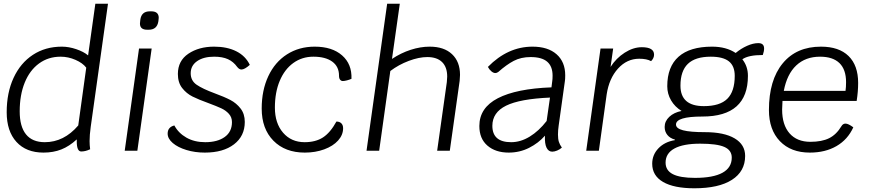

<svg xmlns="http://www.w3.org/2000/svg" viewBox="-20 -811 4691 1033"><path d="M468 -128Q462 -85 462 -52Q462 -30 465 -8Q440 4 417 4Q393 4 393 -50V-61Q353 -24 310 -7Q267 10 214 10Q121 10 68.5 -47.5Q16 -105 16 -207Q16 -312 53 -392Q90 -472 157 -516Q224 -560 313 -560Q350 -560 390 -546.5Q430 -533 454 -513L493 -791H561ZM401 -136 444 -447Q425 -472 386 -489Q347 -506 306 -506Q240 -506 190 -469.5Q140 -433 113 -366.5Q86 -300 86 -212Q86 -130 120 -88Q154 -46 221 -46Q324 -46 401 -136Z M728 -550H796L719 0H651ZM733 -684Q733 -692 734 -696L735 -705Q741 -750 786 -750H794Q834 -750 834 -715L833 -705L832 -696Q825 -651 780 -651H772Q733 -651 733 -684Z M882 -92Q882 -127 918 -136Q940 -95 983 -70.5Q1026 -46 1084 -46Q1150 -46 1189 -74Q1228 -102 1228 -154Q1228 -180 1211.5 -198.5Q1195 -217 1170 -228.5Q1145 -240 1102 -256Q1049 -275 1016 -291.5Q983 -308 960 -337.5Q937 -367 937 -413Q937 -484 993.5 -522Q1050 -560 1132 -560Q1202 -560 1251.5 -535Q1301 -510 1324 -462Q1296 -437 1279 -437Q1267 -437 1256 -451Q1236 -479 1206.5 -492.5Q1177 -506 1132 -506Q1075 -506 1040.5 -482Q1006 -458 1006 -417Q1006 -377 1038 -355Q1070 -333 1135 -309Q1187 -290 1219.5 -273Q1252 -256 1274.5 -227Q1297 -198 1297 -155Q1297 -79 1239 -34.5Q1181 10 1082 10Q1029 10 983 -4Q937 -18 909.5 -41.5Q882 -65 882 -92Z M1388 -227Q1388 -325 1423.5 -401Q1459 -477 1524 -518.5Q1589 -560 1673 -560Q1767 -560 1820.5 -513Q1874 -466 1871 -387Q1860 -382 1846.5 -378.5Q1833 -375 1824 -375Q1816 -375 1810 -382Q1804 -389 1804 -404Q1804 -453 1767.5 -479.5Q1731 -506 1666 -506Q1605 -506 1558 -472Q1511 -438 1485 -376Q1459 -314 1459 -232Q1459 -148 1503 -97Q1547 -46 1619 -46Q1678 -46 1717.5 -71.5Q1757 -97 1790 -157Q1807 -157 1816.5 -147.5Q1826 -138 1826 -121Q1826 -85 1799 -55Q1772 -25 1724.5 -7.5Q1677 10 1620 10Q1514 10 1451 -54Q1388 -118 1388 -227Z M2455 -408Q2455 -398 2453 -376L2400 0H2332L2384 -369Q2386 -391 2386 -399Q2386 -450 2358.5 -477Q2331 -504 2279 -504Q2234 -504 2179.5 -483.5Q2125 -463 2080 -429L2020 0H1952L2063 -791H2131L2089 -494Q2137 -526 2189.5 -543Q2242 -560 2292 -560Q2369 -560 2412 -519.5Q2455 -479 2455 -408Z M2986 -137Q2982 -110 2982 -87Q2982 -63 2987 -47.5Q2992 -32 3003 -17Q2992 -7 2977.5 -1Q2963 5 2951 5Q2931 5 2920.5 -16.5Q2910 -38 2912 -81Q2877 -41 2826.5 -15.5Q2776 10 2717 10Q2646 10 2602.5 -27.5Q2559 -65 2559 -133Q2559 -231 2658.5 -282.5Q2758 -334 2947 -341L2951 -373Q2953 -384 2953 -404Q2953 -454 2924 -479Q2895 -504 2835 -504Q2783 -504 2744 -483.5Q2705 -463 2661 -424Q2653 -418 2645 -418Q2635 -418 2624 -427Q2613 -436 2605 -451Q2712 -560 2845 -560Q2928 -560 2974.5 -519Q3021 -478 3021 -406Q3021 -384 3019 -373ZM2921 -160 2939 -286Q2777 -279 2703 -242.5Q2629 -206 2629 -134Q2629 -46 2730 -46Q2781 -46 2830 -76Q2879 -106 2921 -160Z M3499 -517Q3499 -498 3483 -482Q3460 -495 3419 -495Q3353 -495 3305 -442Q3257 -389 3244 -303L3202 0H3134L3211 -550H3279L3265 -451Q3295 -498 3341 -527.5Q3387 -557 3433 -557Q3499 -557 3499 -517Z M4084 -515Q4006 -515 3974 -492Q4004 -454 4004 -403Q4004 -184 3759 -184Q3617 -184 3617 -141Q3617 -120 3655 -110Q3693 -100 3772 -100Q3876 -100 3932.5 -66.5Q3989 -33 3989 28Q3989 111 3918 156.5Q3847 202 3716 202Q3606 202 3547.5 168Q3489 134 3489 70Q3489 22 3522.5 -13Q3556 -48 3611 -57V-60Q3585 -67 3570.5 -85Q3556 -103 3556 -128Q3556 -159 3581 -182.5Q3606 -206 3647 -214Q3611 -236 3590.5 -271Q3570 -306 3570 -347Q3570 -452 3631 -506Q3692 -560 3811 -560Q3887 -560 3938 -526Q3967 -550 3999.5 -564.5Q4032 -579 4060 -579Q4091 -579 4091 -550Q4091 -535 4084 -515ZM3933 -403Q3933 -456 3901.5 -481Q3870 -506 3804 -506Q3721 -506 3681 -467.5Q3641 -429 3641 -350Q3641 -240 3767 -240Q3853 -240 3893 -279.5Q3933 -319 3933 -403ZM3561 64Q3561 106 3600 126Q3639 146 3719 146Q3817 146 3867 118.5Q3917 91 3917 37Q3917 -3 3877 -20.5Q3837 -38 3747 -38Q3656 -38 3608.5 -12Q3561 14 3561 64Z M4190 -268Q4188 -238 4188 -222Q4188 -139 4228 -93.5Q4268 -48 4340 -48Q4402 -48 4441 -67.5Q4480 -87 4507 -132Q4515 -146 4529 -146Q4544 -146 4571 -126Q4541 -60 4480.5 -25Q4420 10 4337 10Q4235 10 4176 -51.5Q4117 -113 4117 -219Q4117 -380 4191 -470Q4265 -560 4397 -560Q4494 -560 4545.5 -509.5Q4597 -459 4597 -365Q4597 -318 4589 -268ZM4197 -322H4529Q4532 -342 4532 -369Q4532 -437 4496.5 -471.5Q4461 -506 4392 -506Q4314 -506 4264 -459Q4214 -412 4197 -322Z"/></svg>

Font: Krub
Style: Italic
Weight: 400
Italic angle: -8°
Designer: Ekaluck Peanpanawate
Foundry: Cadson Demak Co.,Ltd.
Version: Version 1.000; ttfautohint (v1.6)